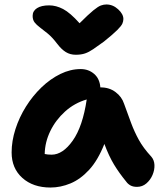

<svg xmlns="http://www.w3.org/2000/svg" viewBox="-20 -829 723 859"><path d="M206 10Q128 10 80 -33Q32 -76 32 -147Q32 -198 49 -251Q66 -304 96 -352Q126 -400 165.5 -438Q205 -476 250 -498Q295 -520 341 -520Q376 -520 401 -498.5Q426 -477 429 -438H431Q469 -438 497 -417Q525 -396 535 -365Q552 -318 566.5 -279Q581 -240 601 -203.5Q621 -167 657 -128Q670 -113 671 -91Q672 -69 662.5 -46.5Q653 -24 635 -8.5Q617 7 593 7Q575 7 563.5 0.5Q552 -6 545 -16Q513 -55 490 -93Q467 -131 447 -185Q418 -112 379 -69.5Q340 -27 295.5 -8.5Q251 10 206 10ZM211 -137Q261 -137 305.5 -200Q350 -263 368 -384Q313 -368 271 -330Q229 -292 205 -242.5Q181 -193 180 -140Q193 -137 211 -137ZM456 -809Q485 -809 508.5 -787.5Q532 -766 532 -744Q532 -734 527.5 -723.5Q523 -713 504.5 -694.5Q486 -676 445 -643Q416 -622 397 -609Q378 -596 360.5 -590Q343 -584 319 -584Q294 -584 274.5 -596Q255 -608 236 -633Q214 -662 194 -678.5Q174 -695 159 -706Q144 -717 135 -728.5Q126 -740 126 -758Q126 -780 145.5 -792.5Q165 -805 200 -805Q231 -805 262.5 -788.5Q294 -772 336 -725Q376 -765 397.5 -782.5Q419 -800 431.5 -804.5Q444 -809 456 -809Z"/></svg>

Font: Shantell Sans Normal
Style: Bold
Weight: 700
Designer: Stephen Nixon, Anya Danilova, Shantell Martin
Foundry: Arrow Type
Version: Version 1.009;[a7da0bfa3]